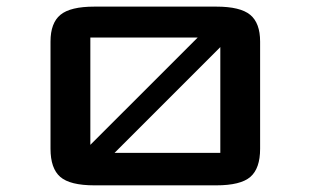

<svg xmlns="http://www.w3.org/2000/svg" viewBox="-20 -557 934 577"><path d="M683.1 -456.5 258.8 -32.2 210.4 -80.6 634.8 -504.9ZM761.7 -109.9Q761.7 -50.8 732.4 -25.4Q703.1 0 629.9 0H263.7Q190.4 0 161.1 -25.4Q131.8 -50.8 131.8 -109.9V-432.1Q131.8 -487.8 161.6 -512.5Q191.4 -537.1 263.7 -537.1H629.9Q702.1 -537.1 731.9 -512.5Q761.7 -487.8 761.7 -432.1ZM642.1 -444.3H251.5V-97.7H642.1Z"/></svg>

Font: Squarish Sans CT
Style: RegularSC
Weight: 400
Version: Version 0.9